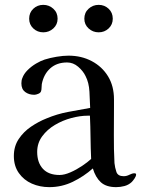

<svg xmlns="http://www.w3.org/2000/svg" viewBox="-20 -770 584 790"><path d="M355 -116Q353 -160 352.5 -205Q352 -250 350 -294H341Q310 -294 274 -284.5Q238 -275 206 -256Q174 -237 153.5 -209Q133 -181 133 -145Q133 -101 156.5 -75.5Q180 -50 225 -50Q245 -50 270 -61Q295 -72 318 -87.5Q341 -103 355 -116ZM540 -52Q540 -45 533.5 -35.5Q527 -26 522 -21Q509 -9 492 -4.5Q475 0 458 0Q417 0 395 -20Q373 -40 362 -77Q325 -44 279.5 -22Q234 0 183 0Q144 0 111 -14.5Q78 -29 57.5 -58Q37 -87 37 -128Q37 -168 57 -198Q77 -228 108 -249Q139 -270 172 -283Q215 -301 260.5 -309.5Q306 -318 351 -326Q350 -356 348 -393Q346 -430 332 -457Q322 -478 301.5 -495.5Q281 -513 256 -513Q214 -513 187 -489Q160 -465 152 -424Q151 -417 151 -409Q151 -401 149 -395Q147 -388 137.5 -384Q128 -380 121 -380Q99 -380 83.5 -391.5Q68 -403 68 -427Q68 -440 72 -449Q78 -466 93.5 -481.5Q109 -497 128.5 -508.5Q148 -520 164 -525Q186 -532 213 -536.5Q240 -541 262 -541Q315 -541 357.5 -518.5Q400 -496 424.5 -456Q449 -416 449 -361V-330Q449 -272 448.5 -214.5Q448 -157 451 -99Q453 -80 459 -62.5Q465 -45 489 -45Q501 -45 512.5 -51Q524 -57 533 -57Q540 -57 540 -52ZM217 -693Q217 -669 199.5 -653Q182 -637 158 -637Q134 -637 117 -653Q100 -669 100 -693Q100 -718 117 -734Q134 -750 158 -750Q182 -750 199.5 -734Q217 -718 217 -693ZM444 -693Q444 -669 427 -653Q410 -637 386 -637Q362 -637 344.5 -653Q327 -669 327 -693Q327 -718 344.5 -734Q362 -750 386 -750Q410 -750 427 -734Q444 -718 444 -693Z"/></svg>

Font: Kaisei Opti Medium
Style: Regular
Weight: 500
Designer: Font-Kai, 金井和夫
Foundry: KAZUO KANAI
Version: Version 5.003